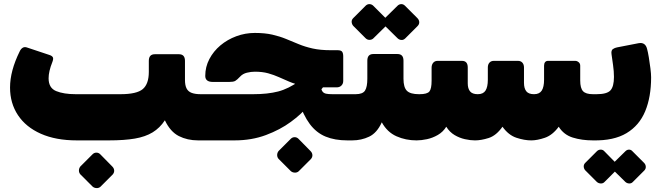

<svg xmlns="http://www.w3.org/2000/svg" viewBox="-20 -689 3304 956"><path d="M362 10Q258 10 183.5 -23Q109 -56 69.5 -115.5Q30 -175 30 -253Q30 -336 78 -433Q84 -446 93.5 -451.5Q103 -457 116 -452L227 -415Q239 -411 243 -404Q247 -397 241 -381Q231 -356 226.5 -336Q222 -316 222 -299Q222 -251 259.5 -235.5Q297 -220 357 -220H580Q661 -220 691 -245.5Q721 -271 721 -331V-386Q721 -419 751 -419H871Q901 -419 901 -386V-291Q901 -264 909 -248.5Q917 -233 934.5 -226.5Q952 -220 979 -220H981Q996 -220 996 -205V-20Q996 10 966 10Q913 10 870.5 -11.5Q828 -33 801 -90Q776 -52 740 -30Q704 -8 651.5 1Q599 10 523 10ZM480 241Q472 248 460.5 247.5Q449 247 441 240L380 179Q373 171 373 160Q373 149 380 140L441 79Q449 71 460 71Q471 71 479 79L539 140Q548 149 548.5 160Q549 171 541 180Z M966 10Q951 10 951 -5V-190Q951 -220 981 -220H1241Q1313 -220 1365 -233.5Q1417 -247 1471 -286L1560 -350L1617 -290L1510 -157Q1481 -121 1428 -82Q1375 -43 1304 -16.5Q1233 10 1148 10ZM1709 10Q1647 10 1601 -9Q1555 -28 1522.5 -71.5Q1490 -115 1466 -188L1576 -298Q1576 -272 1578 -256.5Q1580 -241 1586 -233Q1592 -225 1603.5 -222.5Q1615 -220 1635 -220H1749Q1756 -220 1760 -216Q1764 -212 1764 -205V-20Q1764 -6 1756 2Q1748 10 1734 10ZM1563 -254 1564 -256Q1515 -256 1481 -263.5Q1447 -271 1420 -282.5Q1393 -294 1368.5 -305Q1344 -316 1315.5 -324Q1287 -332 1249 -332Q1230 -332 1209.5 -327Q1189 -322 1176 -308Q1160 -291 1151 -286Q1142 -281 1121 -281H1040Q1002 -281 1002 -311Q1002 -356 1022.5 -395Q1043 -434 1077.5 -463Q1112 -492 1156.5 -508.5Q1201 -525 1249 -525Q1299 -525 1336 -516.5Q1373 -508 1404.5 -495Q1436 -482 1467.5 -469Q1499 -456 1537 -447.5Q1575 -439 1627 -439H1661Q1678 -439 1683.5 -431.5Q1689 -424 1689 -408V-286Q1689 -272 1680 -263Q1671 -254 1656 -254ZM1467 164Q1459 171 1447.5 170.5Q1436 170 1428 163L1367 102Q1360 94 1360 83Q1360 72 1367 63L1428 2Q1436 -6 1447 -6Q1458 -6 1466 2L1526 63Q1535 72 1535.5 83Q1536 94 1528 103Z M1734 10Q1719 10 1719 -5V-190Q1719 -220 1749 -220H1751Q1786 -220 1797.5 -238Q1809 -256 1809 -297V-387Q1809 -420 1839 -420H1959Q1989 -420 1989 -387V-297Q1989 -254 2006 -237Q2023 -220 2066 -220H2069Q2084 -220 2084 -205V-20Q2084 10 2054 10Q2000 10 1954 -10.5Q1908 -31 1881 -80Q1857 -27 1818 -8.5Q1779 10 1734 10ZM1839 -498Q1832 -491 1820.5 -490.5Q1809 -490 1800 -499L1739 -560Q1732 -568 1731 -579Q1730 -590 1739 -599L1800 -660Q1809 -669 1820 -668.5Q1831 -668 1839 -660L1900 -599Q1909 -590 1909.5 -578.5Q1910 -567 1901 -559ZM1998 -498Q1989 -489 1978 -490Q1967 -491 1959 -499L1897 -560Q1889 -568 1889 -579.5Q1889 -591 1897 -599L1959 -660Q1967 -668 1977.5 -668.5Q1988 -669 1997 -660L2058 -599Q2067 -590 2067.5 -579Q2068 -568 2059 -559Z M2345 10Q2322 10 2295 4Q2268 -2 2243.5 -16.5Q2219 -31 2202 -58Q2186 -32 2160 -17Q2134 -2 2106 4Q2078 10 2054 10Q2039 10 2039 -5V-190Q2039 -220 2069 -220Q2107 -220 2118 -233.5Q2129 -247 2129 -287V-352Q2129 -367 2137 -376.5Q2145 -386 2159 -386H2280Q2309 -386 2309 -353V-274Q2309 -248 2320.5 -234Q2332 -220 2359 -220Q2386 -220 2397.5 -238Q2409 -256 2409 -292V-353Q2409 -368 2417 -377Q2425 -386 2439 -386H2559Q2573 -386 2581 -377Q2589 -368 2589 -353V-277Q2589 -249 2600.5 -234.5Q2612 -220 2639 -220Q2666 -220 2677.5 -238Q2689 -256 2689 -292V-362Q2689 -373 2694 -379.5Q2699 -386 2709 -386H2844Q2853 -386 2861 -379.5Q2869 -373 2869 -362V-288Q2869 -250 2883 -235Q2897 -220 2932 -220H2949Q2964 -220 2964 -205V-20Q2964 10 2932 10Q2877 10 2832 -4Q2787 -18 2762 -58Q2731 -16 2693 -3Q2655 10 2625 10Q2591 10 2551.5 -3Q2512 -16 2482 -58Q2451 -14 2413.5 -2Q2376 10 2345 10Z M2934 10Q2927 10 2923 6Q2919 2 2919 -5V-190Q2919 -220 2949 -220H2951Q3002 -220 3019.5 -239Q3037 -258 3037 -306Q3037 -334 3032.5 -365Q3028 -396 3025 -418Q3022 -438 3031.5 -444.5Q3041 -451 3052 -453L3160 -474Q3177 -477 3187.5 -469.5Q3198 -462 3202 -445Q3206 -431 3210.5 -404Q3215 -377 3218.5 -349Q3222 -321 3222 -304Q3222 -206 3192.5 -135Q3163 -64 3099.5 -26Q3036 12 2934 10ZM2989 218Q2982 225 2971 224.5Q2960 224 2952 217L2894 159Q2887 151 2886.5 140.5Q2886 130 2894 122L2952 64Q2960 56 2971 56Q2982 56 2989 64L3046 122Q3054 130 3054.5 141Q3055 152 3047 160ZM3130 218Q3123 225 3112.5 224.5Q3102 224 3094 217L3035 159Q3028 151 3027.5 140Q3027 129 3035 122L3094 64Q3102 56 3112 56Q3122 56 3129 64L3187 122Q3195 130 3195.5 141Q3196 152 3188 160Z"/></svg>

Font: Rubik Black
Style: Regular
Weight: 900
Designer: Hubert and Fischer
Foundry: Hubert and Fischer
Version: Version 2.300;gftools[0.9.30]